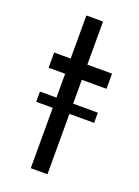

<svg xmlns="http://www.w3.org/2000/svg" viewBox="-122 -668 526 724"><g transform="rotate(20 141.0 -306.5)"><path d="M262.2 -378.9H163.1V-283.2H262.2V-242.2H163.1V0H96.2V-242.2H29.8V-283.2H96.2V-378.9H29.8V-439.9H96.2V-612.8H163.1V-439.9H262.2Z"/></g></svg>

Font: Arcon-Regular
Style: Regular
Weight: 400
Designer: M. Zarth
Foundry: martin zarth - visuelle & digitale kommunikation
Version: Version 1.131;PS 001.131;hotconv 1.0.70;makeotf.lib2.5.58329